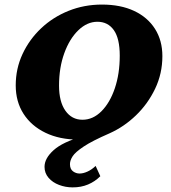

<svg xmlns="http://www.w3.org/2000/svg" viewBox="-20 -602 749 840"><path d="M297.9 217.8Q266.6 217.8 238.3 207Q210 196.3 192.4 175.8Q174.8 155.3 174.8 127.9Q174.8 90.8 214.4 55.2Q253.9 19.5 339.8 -4.9L337.9 8.8H323.2Q241.2 8.8 179.2 -21Q117.2 -50.8 83 -104Q48.8 -157.2 48.8 -228.5Q48.8 -301.8 78.6 -365.7Q108.4 -429.7 160.2 -478.5Q211.9 -527.3 280.3 -554.7Q348.6 -582 425.8 -582Q507.8 -582 566.9 -554.2Q626 -526.4 658.2 -475.6Q690.4 -424.8 690.4 -356.4Q690.4 -280.3 658.7 -213.9Q627 -147.5 574.7 -97.2Q522.5 -46.9 459 -18.6Q382.8 14.6 346.2 39.1Q309.6 63.5 297.9 81.5Q286.1 99.6 286.1 116.2Q286.1 137.7 299.3 147.5Q312.5 157.2 328.1 157.2Q343.8 157.2 362.3 148.9Q380.9 140.6 398.4 124L418.9 168.9Q395.5 192.4 365.2 205.1Q335 217.8 297.9 217.8ZM340.8 -78.1Q386.7 -78.1 423.8 -115.2Q460.9 -152.3 482.4 -215.8Q503.9 -279.3 503.9 -358.4Q503.9 -433.6 478 -470.2Q452.1 -506.8 406.2 -506.8Q361.3 -506.8 322.8 -469.7Q284.2 -432.6 261.2 -369.1Q238.3 -305.7 238.3 -227.5Q238.3 -157.2 266.1 -117.7Q293.9 -78.1 340.8 -78.1Z"/></svg>

Font: Crimson Pro Black
Style: Italic
Weight: 900
Italic angle: -12°
Designer: Jacques Le Bailly
Foundry: Baron von Fonthausen
Version: Version 1.003